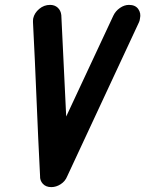

<svg xmlns="http://www.w3.org/2000/svg" viewBox="-20 -756 594 786"><path d="M444 -692Q453 -711 471 -723.5Q489 -736 508 -736Q534 -736 546 -719Q558 -702 553 -680Q552 -671 549 -665L255 -34Q247 -14 228.5 -2Q210 10 190 10Q168 10 155.5 -3.5Q143 -17 144 -36Q136 -191 129.5 -351Q123 -511 115 -666Q115 -676 116 -681Q121 -703 140.5 -719.5Q160 -736 185 -736Q204 -736 216.5 -724.5Q229 -713 231 -694L251 -279Z"/></svg>

Font: VDS
Style: Bold Italic
Weight: 700
Designer: artmaker
Foundry: artmaker
Version: Version 1.000 2009 initial release